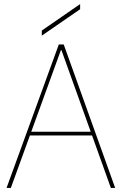

<svg xmlns="http://www.w3.org/2000/svg" viewBox="-20 -917 594 937"><path d="M12 0 267 -700H291L542 0H521L280 -672H277L33 0ZM111 -256 120 -274H436L445 -256ZM184 -743V-768L371 -897V-872Z"/></svg>

Font: DM Sans 36pt Thin
Style: Regular
Weight: 250
Designer: Colophon Foundry, Jonny Pinhorn
Foundry: Colophon Foundry
Version: Version 4.004;gftools[0.9.30]